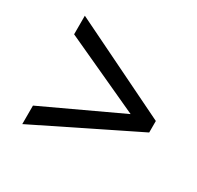

<svg xmlns="http://www.w3.org/2000/svg" viewBox="-115 -631 785 764"><g transform="rotate(30 278.0 -249.0)"><path d="M70.3 0V-85L423.8 -250L70.3 -412.6V-498L524.4 -276.4V-223.6Z"/></g></svg>

Font: Kumbh Sans Medium
Style: Regular
Weight: 500
Version: Version 1.005